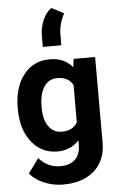

<svg xmlns="http://www.w3.org/2000/svg" viewBox="-66 -885 704 1137"><g transform="rotate(-5 285.5 -316.0)"><path d="M283.7 -839.8C262.7 -825.7 246.1 -804.2 233.4 -775.4C220.2 -746.6 213.9 -715.8 213.4 -683.1V-614.7H323.2L323.7 -680.2C324.2 -722.7 335.4 -763.2 356.4 -801.8ZM33.7 -262.2C33.7 -180.2 53.2 -114.3 92.8 -64.9C131.8 -15.1 183.1 9.8 246.6 9.8C299.8 9.8 342.3 -8.8 375 -45.4V-17.1C375 56.6 331.1 98.1 256.3 98.1C206.1 98.1 163.6 78.6 128.4 39.1L65.9 125C85 149.4 112.8 169.4 149.4 185.1C186 200.2 224.1 208 262.7 208C314 208 358.4 199.2 396.5 181.2C472.7 145.5 516.6 74.7 516.6 -17.6V-528.3H388.7L382.8 -478.5C350.6 -518.1 305.7 -538.1 247.6 -538.1C182.1 -538.1 130.4 -513.2 91.8 -463.9C53.2 -414.6 33.7 -349.1 33.7 -268.1ZM174.8 -257.8C174.8 -367.7 215.8 -423.3 283.7 -423.3C325.7 -423.3 356 -407.2 375 -375V-152.8C356.4 -120.6 325.7 -104.5 282.7 -104.5C249 -104.5 222.7 -118.2 203.6 -145.5C184.6 -172.4 174.8 -210 174.8 -257.8Z"/></g></svg>

Font: Roboto
Style: Bold
Weight: 700
Designer: Google
Version: Version 2.137; 2017